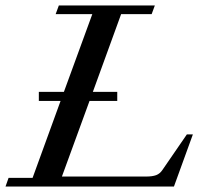

<svg xmlns="http://www.w3.org/2000/svg" viewBox="-27 -683 756 703"><path d="M-6.8 0 4.4 -31.7H92.3L194.8 -313.5H115.2V-346.7H207L311 -631.3H176.8L188.5 -663.1H540L528.3 -631.3H416.5L313 -346.7H402.3V-313.5H300.8L199.7 -36.6H507.8Q530.8 -36.6 544.7 -41.7Q558.6 -46.9 567.9 -61L657.2 -190.9H679.2L609.9 0Z"/></svg>

Font: Elstob 10pt Medium
Style: Italic
Weight: 500
Italic angle: -20°
Designer: Peter S. Baker
Version: Version 1.015